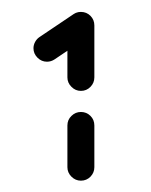

<svg xmlns="http://www.w3.org/2000/svg" viewBox="-20 -687 257 327"><path d="M117.8 -379.3Q108.5 -379.3 101.7 -386.1Q94.8 -393 94.8 -402.2V-473.3Q94.8 -483 101.7 -489.6Q108.5 -496.3 117.8 -496.3Q127.4 -496.3 134.1 -489.6Q140.7 -483 140.7 -473.3V-402.2Q140.7 -393 134.1 -386.1Q127.4 -379.3 117.8 -379.3ZM117.8 -666.7Q127.4 -666.7 134.1 -660Q140.7 -653.3 140.7 -643.7Q140.7 -638.1 138 -633Q135.2 -627.8 130.7 -624.8L73 -585.9Q67 -581.9 60 -581.9Q50.7 -581.9 43.9 -588.7Q37 -595.6 37 -604.8Q37 -610.4 39.8 -615.6Q42.6 -620.7 47 -623.7L104.8 -662.6Q110.7 -666.7 117.8 -666.7ZM117.8 -532.2Q108.5 -532.2 101.7 -539.1Q94.8 -545.9 94.8 -555.2V-643.7Q94.8 -653.3 101.7 -660Q108.5 -666.7 117.8 -666.7Q127.4 -666.7 134.1 -660Q140.7 -653.3 140.7 -643.7V-555.2Q140.7 -545.9 134.1 -539.1Q127.4 -532.2 117.8 -532.2Z"/></svg>

Font: 26F Galaxy Sans
Style: Bold
Weight: 700
Designer: C₂₉H₂₅N₃O₅
Version: Version 1.100